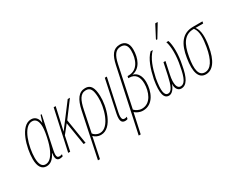

<svg xmlns="http://www.w3.org/2000/svg" viewBox="-116 -1345 2687 2159"><g transform="rotate(-30 1227.5 -266.0)"><path d="M124 10C178 10 217 -25 249 -90H251C243 -33 249 10 296 10C306 10 317 8 335 3L340 -22C320 -15 310 -15 303 -15C280 -15 272 -30 272 -56C272 -83 282 -123 291 -167L367 -526H353L326 -440H324C319 -499 287 -536 233 -536C94 -536 27 -283 27 -138C27 -42 62 10 124 10ZM125 -15C82 -15 54 -51 54 -140C54 -274 115 -511 232 -511C280 -511 306 -473 306 -396C306 -360 296 -294 278 -224C252 -123 204 -15 125 -15Z M408 0H434L474 -189L560 -297L608 0H634L582 -323L735 -527H706L484 -234H483C491 -267 502 -318 512 -361L549 -526H523Z M777 -337 656 240H682L728 20C732 0 735 -15 738 -30C757 -9 788 10 832 10C982 10 1046 -243 1040 -376C1036 -483 1008 -536 936 -536C853 -536 805 -470 777 -337ZM832 -14C794 -14 762 -34 746 -57L802 -327C826 -445 858 -511 931 -511C991 -511 1009 -466 1013 -375C1019 -246 956 -14 832 -14Z M1146 10C1160 10 1170 7 1176 4L1182 -23C1174 -19 1162 -16 1152 -16C1128 -16 1118 -30 1118 -60C1118 -74 1120 -93 1125 -115L1213 -526H1187L1098 -107C1094 -86 1092 -68 1092 -54C1092 -5 1114 10 1146 10Z M1192 228H1218L1274 -30C1294 -11 1332 10 1377 10C1514 10 1567 -136 1567 -251C1567 -331 1532 -387 1473 -400C1580 -418 1624 -529 1624 -642C1624 -727 1580 -765 1519 -765C1431 -765 1391 -702 1366 -585ZM1377 -15C1338 -15 1302 -35 1281 -58L1392 -583C1415 -693 1452 -740 1517 -740C1568 -740 1597 -709 1597 -641C1597 -533 1553 -414 1431 -414H1418L1413 -389H1425C1498 -389 1540 -341 1540 -248C1540 -144 1493 -15 1377 -15Z M1900 -605H1915L2012 -765L2014 -772H1984L1903 -617ZM1713 10C1754 10 1788 -34 1806 -88H1807C1803 -33 1829 10 1872 10C1943 10 1985 -60 2012 -216C2038 -339 2036 -461 2013 -526H1986C2010 -460 2011 -332 1986 -216C1960 -68 1929 -15 1878 -15C1833 -15 1814 -74 1839 -193L1872 -348H1846L1813 -193C1789 -80 1762 -15 1717 -15C1666 -15 1655 -82 1682 -236C1707 -352 1742 -460 1810 -526H1782C1717 -464 1682 -357 1656 -236C1625 -59 1650 10 1713 10Z M2193 10C2281 10 2348 -72 2377 -253C2393 -350 2395 -446 2351 -501H2450L2455 -526H2333C2191 -526 2123 -424 2097 -256C2069 -84 2100 10 2193 10ZM2195 -15C2115 -15 2098 -103 2125 -256C2151 -409 2205 -501 2325 -501H2330C2375 -443 2366 -349 2350 -253C2323 -95 2269 -15 2195 -15Z"/></g></svg>

Font: Noto Sans ExtraCondensed Thin
Style: Italic
Weight: 100
Width: 2
Italic angle: -12°
Designer: Monotype Design Team
Foundry: Monotype Imaging Inc.
Version: Version 2.013